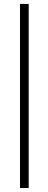

<svg xmlns="http://www.w3.org/2000/svg" viewBox="-20 -718 245 970"><path d="M125 231.9H81.1V-698.2H125Z"/></svg>

Font: Linux Libertine Display O
Style: Regular
Weight: 400
Designer: Philipp H. Poll
Foundry: Philipp H. Poll
Version: Version 5.0.9